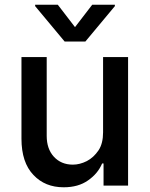

<svg xmlns="http://www.w3.org/2000/svg" viewBox="-20 -787 634 814"><path d="M523 -545V0H419V-94H413Q395 -51 353 -22Q312 7 250 7Q171 7 122 -45Q71 -98 71 -199V-545H178V-211Q178 -156 208 -123Q239 -89 289 -89Q318 -89 348 -104Q377 -119 398 -150Q417 -179 417 -226V-545ZM371 -767H467V-761L342 -611H254L129 -761V-767H225L298 -672Z"/></svg>

Font: Sinter Medium
Style: Regular
Weight: 500
Foundry: Adobe & rsms
Version: Version 1.000